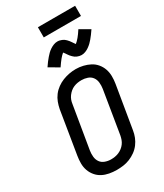

<svg xmlns="http://www.w3.org/2000/svg" viewBox="-272 -1232 1144 1341"><g transform="rotate(-30 300.0 -561.5)"><path d="M254 8Q224 8 194.5 2.5Q165 -3 140 -16Q115 -29 96.5 -51Q78 -73 68.5 -100Q59 -127 59 -157Q59 -187 64 -217L120 -560Q125 -586 134.5 -611.5Q144 -637 161 -659.5Q178 -682 201.5 -699Q225 -716 250.5 -726Q276 -736 302.5 -741Q329 -746 356 -746Q386 -746 415 -739Q444 -732 469 -719Q494 -706 512.5 -684Q531 -662 540.5 -635Q550 -608 550.5 -578Q551 -548 546 -518L489 -175Q485 -149 475 -123.5Q465 -98 448 -75.5Q431 -53 408 -36.5Q385 -20 359 -9.5Q333 1 306.5 4.5Q280 8 254 8ZM255 -76Q255 -76 255.5 -76Q256 -76 256 -76Q272 -76 287.5 -78.5Q303 -81 318.5 -87.5Q334 -94 347.5 -104.5Q361 -115 371 -128.5Q381 -142 386.5 -157.5Q392 -173 395 -189L451 -531Q455 -556 452.5 -581Q450 -606 436.5 -624.5Q423 -643 400 -651Q377 -659 352 -659Q336 -659 320.5 -656.5Q305 -654 289.5 -647.5Q274 -641 261 -630Q248 -619 238 -605.5Q228 -592 222.5 -577Q217 -562 215 -546L158 -204Q154 -179 156.5 -154.5Q159 -130 172 -111.5Q185 -93 208 -84.5Q231 -76 255 -76ZM271 -809 192 -855Q204 -873 215 -887.5Q226 -902 236.5 -914Q247 -926 257 -936Q267 -946 281 -955.5Q295 -965 310.5 -971Q326 -977 341 -977Q351 -977 359.5 -975Q368 -973 376.5 -969.5Q385 -966 391.5 -961.5Q398 -957 405 -950Q412 -943 417 -936.5Q422 -930 426.5 -923.5Q431 -917 436 -909.5Q441 -902 445 -897Q460 -909 476 -928Q492 -947 512 -978L591 -932Q579 -914 568 -899.5Q557 -885 547 -873Q537 -861 526.5 -851Q516 -841 502.5 -831.5Q489 -822 473.5 -816Q458 -810 442 -810Q433 -810 424.5 -812Q416 -814 407.5 -817.5Q399 -821 392.5 -825.5Q386 -830 379 -837Q372 -844 366.5 -850.5Q361 -857 357 -863.5Q353 -870 347.5 -877.5Q342 -885 338 -890Q323 -878 307.5 -859Q292 -840 271 -809ZM574 -1049H274V-1131H574Z"/></g></svg>

Font: Iosevka Curly Slab MdExObl
Style: Regular
Weight: 500
Width: 7
Italic angle: -9°
Monospace: yes
Designer: Belleve Invis
Foundry: Belleve Invis
Version: Version 11.1.0; ttfautohint (v1.8.3)